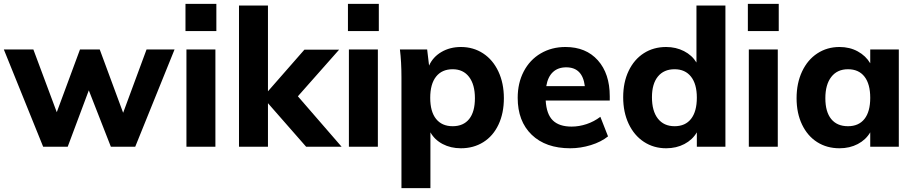

<svg xmlns="http://www.w3.org/2000/svg" viewBox="-20 -765 4767 1001"><path d="M744 -507H890L685 0H558L443 -294L333 0H205L0 -507H154L276 -180L397 -507H500L622 -177Z M952 0V-507H1103V0ZM947 -745H1108V-603H947Z M1761 0H1576L1377 -227V0H1226V-736H1377V-289L1567 -506H1748L1533 -263Z M1799 0V-507H1950V0ZM1794 -745H1955V-603H1794Z M2607 -253Q2607 -175 2579 -115.5Q2551 -56 2500 -24Q2449 8 2383 8Q2330 8 2288 -14Q2246 -36 2224 -75V216H2073V-362Q2073 -443 2065 -507H2207L2217 -423Q2237 -468 2281.5 -494Q2326 -520 2383 -520Q2448 -520 2499 -486.5Q2550 -453 2578.5 -392Q2607 -331 2607 -253ZM2456 -253Q2456 -324 2425.5 -364Q2395 -404 2340 -404Q2284 -404 2253.5 -365.5Q2223 -327 2223 -255Q2223 -183 2253.5 -145Q2284 -107 2340 -107Q2396 -107 2426 -144.5Q2456 -182 2456 -253Z M3159 -241H2825Q2829 -170 2862 -137.5Q2895 -105 2960 -105Q2999 -105 3038 -118Q3077 -131 3110 -156L3150 -54Q3114 -25 3060.5 -8.5Q3007 8 2953 8Q2825 8 2752 -62.5Q2679 -133 2679 -255Q2679 -332 2710.5 -392.5Q2742 -453 2799 -486.5Q2856 -520 2928 -520Q3035 -520 3097 -450.5Q3159 -381 3159 -263ZM2828 -316H3029Q3017 -414 2932 -414Q2889 -414 2862.5 -389Q2836 -364 2828 -316Z M3762 -736V0H3613V-75Q3590 -36 3548 -14Q3506 8 3453 8Q3388 8 3337 -25.5Q3286 -59 3257.5 -119.5Q3229 -180 3229 -258Q3229 -336 3257.5 -395.5Q3286 -455 3336.5 -487.5Q3387 -520 3453 -520Q3504 -520 3546 -498.5Q3588 -477 3611 -439V-736ZM3613 -256Q3613 -327 3582.5 -365.5Q3552 -404 3497 -404Q3441 -404 3410 -366Q3379 -328 3379 -258Q3379 -186 3410 -146.5Q3441 -107 3497 -107Q3553 -107 3583 -145.5Q3613 -184 3613 -256Z M3884 0V-507H4035V0ZM3879 -745H4040V-603H3879Z M4666 -507V0H4517V-75Q4494 -36 4452 -14Q4410 8 4357 8Q4291 8 4240.5 -24Q4190 -56 4161.5 -115.5Q4133 -175 4133 -253Q4133 -331 4161.5 -392Q4190 -453 4241 -486.5Q4292 -520 4357 -520Q4410 -520 4452 -497Q4494 -474 4517 -435V-507ZM4517 -255Q4517 -327 4487 -365.5Q4457 -404 4401 -404Q4345 -404 4314 -364Q4283 -324 4283 -253Q4283 -182 4313.5 -144.5Q4344 -107 4401 -107Q4457 -107 4487 -145Q4517 -183 4517 -255Z"/></svg>

Font: Muli ExtraBold
Style: Regular
Weight: 800
Designer: Vernon Adams
Foundry: Vernon Adams
Version: Version 2.000